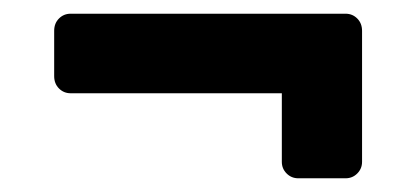

<svg xmlns="http://www.w3.org/2000/svg" viewBox="-20 -401 612 280"><path d="M415 -141Q405 -141 398 -148Q391 -155 391 -165V-265H83Q73 -265 66 -272Q59 -279 59 -290V-356Q59 -367 66 -374Q73 -381 83 -381H484Q494 -381 501 -374Q508 -367 508 -356V-165Q508 -155 501 -148Q494 -141 484 -141Z"/></svg>

Font: Rubik Light SemiBold
Style: Regular
Weight: 600
Version: Version 2.300;gftools[0.9.30]